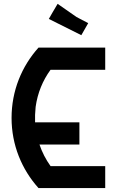

<svg xmlns="http://www.w3.org/2000/svg" viewBox="-20 -961 626 981"><path d="M371.1 -874C328.1 -904.3 295.9 -926.8 274.4 -941.4C253.9 -907.2 239.3 -881.8 229.5 -864.3C302.7 -828.1 358.4 -799.8 395.5 -781.2C411.1 -808.6 422.9 -829.1 430.7 -842.8C404.3 -856.4 383.8 -867.2 371.1 -874ZM385.7 -222.7V-335.9H159.2C158.2 -360.4 159.2 -386.7 162.1 -415C171.9 -485.4 198.2 -549.8 238.3 -604.5H517.6V-717.8H176.8C90.8 -622.1 39.1 -497.1 39.1 -358.4C39.1 -220.7 90.8 -95.7 176.8 0H517.6V-112.3H238.3C213.9 -146.5 195.3 -182.6 181.6 -222.7Z"/></svg>

Font: DropForged
Style: Regular
Weight: 400
Designer: Antoine
Version: Version 1.0